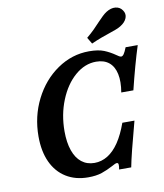

<svg xmlns="http://www.w3.org/2000/svg" viewBox="-86 -837 783 919"><g transform="rotate(-10 305.5 -378.0)"><path d="M67.7 -222.4Q67.7 -319.6 109.3 -402.2Q151 -484.8 221.9 -533.5Q292.9 -582.3 376.3 -582.3Q421.1 -582.3 448.6 -571.2Q476 -560.1 501.6 -542.3Q508.1 -537.5 514 -534.1Q519.9 -530.6 524.3 -530.6Q530.7 -530.6 537.2 -539.5Q543.6 -548.4 552.5 -571H611.4Q583.2 -483.1 553.3 -361.3H494.4Q503.3 -413.3 495.3 -450.6Q487.4 -487.9 463.4 -507.7Q439.3 -527.4 400.9 -527.4Q345.8 -527.4 298.3 -486.3Q250.9 -445.2 222.8 -375.6Q194.6 -306.1 194.6 -225Q194.6 -170.6 208.3 -131.5Q221.9 -92.4 247.9 -71.9Q274 -51.4 310.5 -51.4Q344.5 -51.4 374.8 -70.1Q405 -88.8 430 -126Q454.9 -163.3 474.3 -217.7H533.2Q489.7 -56.9 479.1 0H420.3Q423.5 -17.7 422.3 -25Q421.1 -32.3 414.6 -32.3Q410.6 -32.3 404 -29.2Q397.4 -26.2 389.7 -21.8Q362.7 -7.3 335.4 2Q308 11.3 268.6 11.3Q206.9 11.3 161.4 -17Q116 -45.2 91.8 -97.7Q67.7 -150.2 67.7 -222.4ZM447.5 -713.1Q459.6 -726.1 471.2 -737Q482.8 -748 492.5 -754Q515.5 -768.5 537.1 -766.5Q558.8 -764.5 570.9 -746.8Q583.8 -729 576.4 -708.8Q568.9 -688.6 544.1 -673.6Q535.2 -668 521.3 -662.6Q507.3 -657.1 491.2 -651.9Q471.4 -645.5 447.5 -636.6Q423.5 -627.8 397.7 -616.1L379.2 -647.2Q400.1 -664.5 417.2 -681.5Q434.2 -698.6 447.5 -713.1Z"/></g></svg>

Font: Playfair Micro SmCond SmLight
Style: Italic
Weight: 360
Width: 4
Italic angle: -15.6°
Designer: Claus Eggers Sørensen
Foundry: Claus Eggers Sørensen
Version: Version 2.203;Glyphs 3.3 (3326)